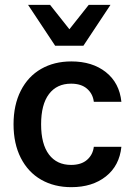

<svg xmlns="http://www.w3.org/2000/svg" viewBox="-20 -764 547 794"><path d="M347 -744H437L325 -575H208L96 -744H187L267 -643ZM482 -343H368Q364 -376 340 -397Q316 -418 274 -418Q215 -418 182.5 -375Q150 -332 150 -250Q150 -168 182.5 -125Q215 -82 274 -82Q316 -82 340 -103Q364 -124 368 -157H482Q474 -79 418 -34.5Q362 10 275 10Q204 10 150 -21Q96 -52 66 -111Q36 -170 36 -250Q36 -330 66 -389Q96 -448 150 -479Q204 -510 275 -510Q362 -510 418 -465.5Q474 -421 482 -343Z"/></svg>

Font: CBA Beacon Sans Bold
Style: Regular
Weight: 700
Designer: Wei Huang
Foundry: Wei Huang
Version: Version 1.002